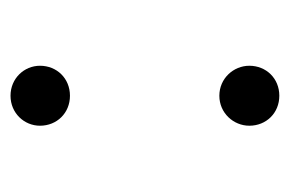

<svg xmlns="http://www.w3.org/2000/svg" viewBox="-113 -424 551 365"><g transform="rotate(90 162.5 -241.5)"><path d="M162 14C195 14 219 -12 219 -42C219 -74 195 -99 162 -99C129 -99 105 -74 105 -42C105 -12 129 14 162 14ZM162 -383C195 -383 219 -410 219 -440C219 -472 195 -497 162 -497C129 -497 105 -472 105 -440C105 -410 129 -383 162 -383Z"/></g></svg>

Font: Noto Serif HK Light
Style: Regular
Weight: 300
Designer: Ryoko NISHIZUKA 西塚涼子 (kana & ideographs); Frank Grießhammer (Latin, Greek & Cyrillic); Wenlong ZHANG 张文龙 (bopomofo); San
Foundry: Adobe
Version: Version 2.001;hotconv 1.1.0;makeotfexe 2.6.0